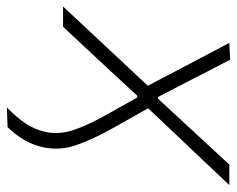

<svg xmlns="http://www.w3.org/2000/svg" viewBox="-106 -450 704 571"><g transform="rotate(90 246.5 -165.0)"><path d="M281 167Q310 139 328.2 112Q346.5 85 353.5 53.5Q362.5 13.5 349 -28.5Q335.5 -70.5 304 -127L251.5 -220.5H246L161.5 -129Q129 -94.5 101.8 -65Q74.5 -35.5 41 0H-19Q11.5 -33 34.5 -57.5Q57.5 -82 77.8 -103.8Q98 -125.5 121.5 -150.5L216.5 -252L166.5 -347.5Q146.5 -386 129.8 -417.5Q113 -449 89 -494.5L139 -497Q158.5 -460 174 -429.5Q189.5 -399 205.5 -368L250 -282.5H255L334 -368Q364.5 -401 391.2 -429.8Q418 -458.5 451 -494.5H512Q481.5 -462.5 460 -439.5Q438.5 -416.5 419 -396Q399.5 -375.5 376 -351L283.5 -253L341.5 -150Q376.5 -88 393.2 -39Q410 10 399.5 59Q387.5 116 339.5 165Z"/></g></svg>

Font: Commissioner ExtraLight
Style: Italic
Weight: 200
Italic angle: -12°
Designer: Kostas Bartsokas
Foundry: Kostas Bartsokas
Version: Version 1.000; ttfautohint (v1.8.3)